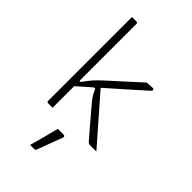

<svg xmlns="http://www.w3.org/2000/svg" viewBox="-299 -842 1197 1197"><g transform="rotate(45 300.0 -243.5)"><path d="M160 0H121Q110 0 110 -11V-750H149Q160 -750 160 -739V-238H171Q196 -274 217 -297.5Q238 -321 269 -349Q300 -377 352.5 -424.5Q405 -472 464 -526L514 -529Q525 -529 525 -518Q525 -517 523.5 -514Q522 -511 516 -506Q455 -451 397.5 -400Q340 -349 284 -300Q349 -225 413.5 -151.5Q478 -78 546 0H491Q478 0 470 -9Q466 -14 451.5 -30.5Q437 -47 417.5 -70Q398 -93 376.5 -118Q355 -143 337 -164Q315 -190 301.5 -207Q288 -224 280 -239Q272 -254 264 -272H253Q226 -248 201 -226.5Q176 -205 160 -190ZM276 70H328Q334 70 337 74Q340 78 338 84Q322 127 307 167Q292 207 275 253Q274 257 270.5 260Q267 263 260 263H225Q239 213 252 164Q265 115 276 70Z"/></g></svg>

Font: Recursive Mn Lnr St Lt
Style: Regular
Weight: 300
Monospace: yes
Version: Version 1.079;hotconv 1.0.112;makeotfexe 2.5.65598; ttfautoh